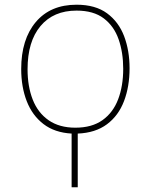

<svg xmlns="http://www.w3.org/2000/svg" viewBox="-20 -557 640 815"><path d="M284 238V10Q212 6 164.5 -30.5Q117 -67 93.5 -127.5Q70 -188 70 -264Q70 -390 132 -463.5Q194 -537 305 -537Q385 -537 434.5 -500.5Q484 -464 507 -403Q530 -342 530 -267Q530 -190 506.5 -128Q483 -66 434 -29.5Q385 7 310 10V238ZM300 -15Q370 -15 415 -47Q460 -79 481.5 -135.5Q503 -192 503 -265Q503 -334 483.5 -390Q464 -446 420.5 -479Q377 -512 305 -512Q207 -512 152 -446.5Q97 -381 97 -263Q97 -190 119 -134Q141 -78 186.5 -46.5Q232 -15 300 -15Z"/></svg>

Font: Noto Sans Mono Thin
Style: Regular
Weight: 100
Designer: Monotype Design Team
Foundry: Monotype Imaging Inc.
Version: Version 2.014